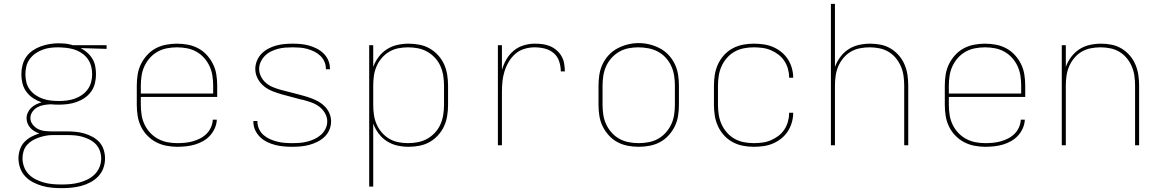

<svg xmlns="http://www.w3.org/2000/svg" viewBox="-20 -755 6040 998"><path d="M300 223Q275 223 249 220.5Q223 218 198.5 211Q174 204 151 192Q128 180 110.5 161Q93 142 84.5 117.5Q76 93 76 67Q76 45 83.5 22.5Q91 0 106.5 -16.5Q122 -33 142.5 -44Q163 -55 184 -61Q171 -66 159 -73Q147 -80 138 -90Q129 -100 123.5 -113Q118 -126 118 -140Q118 -155 124.5 -169.5Q131 -184 142 -194.5Q153 -205 167 -212Q181 -219 196 -223Q173 -231 152.5 -244.5Q132 -258 117.5 -277.5Q103 -297 97 -321Q91 -345 91 -369Q91 -393 97 -416.5Q103 -440 116.5 -459.5Q130 -479 150 -492.5Q170 -506 192 -514Q214 -522 237.5 -526Q261 -530 285 -530Q301 -530 317 -528.5Q333 -527 348 -523L359 -520H534V-501L399 -505Q417 -496 433 -482Q449 -468 460 -450Q471 -432 475 -411Q479 -390 479 -369Q479 -346 473.5 -322.5Q468 -299 454 -279.5Q440 -260 420.5 -246.5Q401 -233 378.5 -225Q356 -217 332.5 -214Q309 -211 285 -211Q275 -211 264 -211.5Q253 -212 243 -213Q225 -212 207.5 -209Q190 -206 174.5 -197.5Q159 -189 148.5 -174Q138 -159 138 -142Q138 -123 150 -107.5Q162 -92 178.5 -84Q195 -76 214 -74Q233 -72 252 -72Q254 -72 256.5 -72Q259 -72 262 -72Q265 -72 268 -72Q271 -72 274 -72H326Q349 -72 372 -70Q395 -68 417.5 -61.5Q440 -55 460.5 -44Q481 -33 496.5 -16Q512 1 519 23.5Q526 46 526 69Q526 95 517 119.5Q508 144 490 162.5Q472 181 449 193Q426 205 401.5 211.5Q377 218 351.5 220.5Q326 223 300 223ZM285 -230Q306 -230 327 -232.5Q348 -235 368 -242Q388 -249 405.5 -261Q423 -273 435.5 -290Q448 -307 453.5 -327.5Q459 -348 459 -369Q459 -389 454.5 -408Q450 -427 439.5 -443.5Q429 -460 413.5 -472.5Q398 -485 380 -492.5Q362 -500 343 -503.5Q324 -507 304 -508L285 -509Q285 -509 284.5 -509Q284 -509 283 -509Q262 -509 241.5 -506.5Q221 -504 201 -496.5Q181 -489 164 -477Q147 -465 134.5 -448Q122 -431 117 -410.5Q112 -390 112 -369Q112 -348 117 -327.5Q122 -307 134.5 -290Q147 -273 164.5 -261Q182 -249 202 -242Q222 -235 243 -232.5Q264 -230 285 -230ZM300 204Q323 204 346 202Q369 200 391.5 194Q414 188 434.5 178Q455 168 471.5 152Q488 136 497 114Q506 92 506 69Q506 49 499 29Q492 9 478 -5.5Q464 -20 445.5 -29.5Q427 -39 407 -44.5Q387 -50 367 -51.5Q347 -53 326 -53H273Q273 -53 273 -53Q273 -53 272 -53H271Q271 -53 271 -53Q271 -53 271 -53Q267 -53 262.5 -53Q258 -53 254 -53Q236 -53 217.5 -49.5Q199 -46 181.5 -40Q164 -34 148 -24.5Q132 -15 120 -1Q108 13 102.5 31Q97 49 97 68Q97 90 105 112Q113 134 129 150.5Q145 167 166 177.5Q187 188 209 194Q231 200 254 202Q277 204 300 204Z M901 8Q873 8 844.5 2.5Q816 -3 790.5 -16.5Q765 -30 745 -51Q725 -72 712.5 -98Q700 -124 695.5 -152.5Q691 -181 691 -210V-310Q691 -339 695.5 -367.5Q700 -396 712.5 -421.5Q725 -447 744.5 -468.5Q764 -490 789 -503.5Q814 -517 842.5 -522.5Q871 -528 900 -528Q929 -528 957.5 -522.5Q986 -517 1011 -503.5Q1036 -490 1055.5 -468.5Q1075 -447 1087.5 -421.5Q1100 -396 1104.5 -367.5Q1109 -339 1109 -310V-251H712V-210Q712 -184 716 -158Q720 -132 731 -108.5Q742 -85 760 -65.5Q778 -46 801 -33.5Q824 -21 849.5 -16Q875 -11 901 -11Q922 -11 942.5 -13Q963 -15 982.5 -20.5Q1002 -26 1020.5 -35.5Q1039 -45 1053.5 -59.5Q1068 -74 1076.5 -93Q1085 -112 1086 -133H1107Q1106 -110 1096.5 -88.5Q1087 -67 1071.5 -50Q1056 -33 1035.5 -21.5Q1015 -10 993 -3.5Q971 3 947.5 5.5Q924 8 901 8ZM712 -269H1088V-310Q1088 -336 1084 -362Q1080 -388 1069 -411.5Q1058 -435 1040.5 -454.5Q1023 -474 1000.5 -486.5Q978 -499 952 -504Q926 -509 900 -509Q874 -509 848 -504Q822 -499 799.5 -486.5Q777 -474 759.5 -454.5Q742 -435 731 -411.5Q720 -388 716 -362Q712 -336 712 -310Z M1499 8Q1477 8 1454.5 6Q1432 4 1410.5 -1.5Q1389 -7 1368.5 -17Q1348 -27 1332 -42.5Q1316 -58 1306.5 -78.5Q1297 -99 1297 -122Q1297 -123 1297 -124Q1297 -125 1297 -126H1318Q1318 -125 1318 -124Q1318 -123 1318 -123Q1318 -103 1326.5 -84.5Q1335 -66 1350 -53Q1365 -40 1383 -32Q1401 -24 1420.5 -19Q1440 -14 1459.5 -12.5Q1479 -11 1499 -11Q1519 -11 1538.5 -12.5Q1558 -14 1577.5 -19Q1597 -24 1615 -32.5Q1633 -41 1648 -54Q1663 -67 1672 -85.5Q1681 -104 1681 -124Q1681 -147 1668.5 -168Q1656 -189 1637 -202.5Q1618 -216 1596 -223.5Q1574 -231 1551 -237H1550H1548Q1523 -244 1497.5 -250.5Q1472 -257 1447 -264Q1422 -271 1397.5 -280.5Q1373 -290 1352.5 -306.5Q1332 -323 1319.5 -346.5Q1307 -370 1307 -397Q1307 -418 1315.5 -439Q1324 -460 1339 -475.5Q1354 -491 1373.5 -501.5Q1393 -512 1414.5 -518Q1436 -524 1457.5 -526Q1479 -528 1501 -528Q1523 -528 1544.5 -526Q1566 -524 1587 -518Q1608 -512 1627.5 -502Q1647 -492 1662.5 -476.5Q1678 -461 1686.5 -441Q1695 -421 1695 -399Q1695 -398 1695 -397Q1695 -396 1695 -395H1674Q1674 -396 1674 -396.5Q1674 -397 1674 -398Q1674 -417 1666 -435Q1658 -453 1644 -466Q1630 -479 1612.5 -487.5Q1595 -496 1576.5 -501Q1558 -506 1539 -507.5Q1520 -509 1501 -509Q1482 -509 1462.5 -507.5Q1443 -506 1424.5 -501Q1406 -496 1388.5 -487.5Q1371 -479 1357.5 -465.5Q1344 -452 1335.5 -434Q1327 -416 1327 -397Q1327 -376 1337 -356.5Q1347 -337 1363 -323.5Q1379 -310 1398.5 -302Q1418 -294 1438 -288.5Q1458 -283 1478.5 -278Q1499 -273 1519.5 -267.5Q1540 -262 1560 -256.5Q1580 -251 1600 -243.5Q1620 -236 1638 -225.5Q1656 -215 1670.5 -199.5Q1685 -184 1693 -164.5Q1701 -145 1701 -124Q1701 -101 1692 -80Q1683 -59 1666.5 -43.5Q1650 -28 1630 -18Q1610 -8 1588 -2Q1566 4 1543.5 6Q1521 8 1499 8Z M1899 215V-520H1920V-407Q1930 -435 1948 -459Q1966 -483 1991 -499Q2016 -515 2045 -521.5Q2074 -528 2104 -528Q2132 -528 2160.5 -522.5Q2189 -517 2213.5 -503Q2238 -489 2257.5 -467.5Q2277 -446 2288.5 -420.5Q2300 -395 2304.5 -366.5Q2309 -338 2309 -310V-210Q2309 -182 2304.5 -153.5Q2300 -125 2288.5 -99.5Q2277 -74 2257.5 -52.5Q2238 -31 2213.5 -17Q2189 -3 2160.5 2.5Q2132 8 2104 8Q2074 8 2045 1.5Q2016 -5 1991 -21Q1966 -37 1948 -61Q1930 -85 1920 -113V215ZM2101 -11Q2127 -11 2152.5 -16Q2178 -21 2200.5 -33.5Q2223 -46 2241 -65.5Q2259 -85 2269.5 -109Q2280 -133 2284 -158.5Q2288 -184 2288 -210V-310Q2288 -336 2284 -361.5Q2280 -387 2269.5 -411Q2259 -435 2241 -454.5Q2223 -474 2200.5 -486.5Q2178 -499 2152.5 -504Q2127 -509 2101 -509Q2075 -509 2050 -504Q2025 -499 2003 -486Q1981 -473 1964 -453Q1947 -433 1937 -409.5Q1927 -386 1923.5 -361Q1920 -336 1920 -310V-210Q1920 -184 1923.5 -159Q1927 -134 1937 -110.5Q1947 -87 1964 -67Q1981 -47 2003 -34Q2025 -21 2050 -16Q2075 -11 2101 -11Z M2568 0V-520H2589V-391Q2597 -420 2612 -446Q2627 -472 2649.5 -491Q2672 -510 2701 -519Q2730 -528 2759 -528Q2780 -528 2800 -525.5Q2820 -523 2839 -515Q2858 -507 2873.5 -493.5Q2889 -480 2899 -462.5Q2909 -445 2912.5 -424.5Q2916 -404 2916 -384H2895Q2895 -410 2886.5 -436Q2878 -462 2858 -479Q2838 -496 2812 -502.5Q2786 -509 2759 -509Q2732 -509 2705.5 -501Q2679 -493 2658.5 -475Q2638 -457 2624 -433Q2610 -409 2602 -383Q2594 -357 2591.5 -330Q2589 -303 2589 -276V0Z M3300 8Q3271 8 3242.5 2.5Q3214 -3 3189 -16.5Q3164 -30 3144.5 -51.5Q3125 -73 3112.5 -98.5Q3100 -124 3095.5 -152.5Q3091 -181 3091 -210V-310Q3091 -339 3095.5 -367.5Q3100 -396 3112.5 -422Q3125 -448 3144.5 -469Q3164 -490 3189.5 -503.5Q3215 -517 3243 -524Q3271 -531 3300 -531Q3329 -531 3357 -524Q3385 -517 3410.5 -503.5Q3436 -490 3455.5 -469Q3475 -448 3487.5 -422Q3500 -396 3504.5 -367.5Q3509 -339 3509 -310V-210Q3509 -181 3504.5 -152.5Q3500 -124 3487.5 -98.5Q3475 -73 3455.5 -51.5Q3436 -30 3411 -16.5Q3386 -3 3357.5 2.5Q3329 8 3300 8ZM3300 -11Q3326 -11 3352 -16Q3378 -21 3400.5 -33.5Q3423 -46 3440.5 -65.5Q3458 -85 3469 -108.5Q3480 -132 3484 -158Q3488 -184 3488 -210V-310Q3488 -336 3484 -362Q3480 -388 3469 -412Q3458 -436 3440 -455.5Q3422 -475 3399 -487Q3376 -499 3350 -504Q3324 -509 3297 -509Q3272 -509 3246.5 -504Q3221 -499 3198.5 -486Q3176 -473 3158.5 -453.5Q3141 -434 3130.5 -410.5Q3120 -387 3116 -361.5Q3112 -336 3112 -310V-210Q3112 -184 3116 -158Q3120 -132 3131 -108.5Q3142 -85 3159.5 -65.5Q3177 -46 3199.5 -33.5Q3222 -21 3248 -16Q3274 -11 3300 -11Z M3898 8Q3869 8 3841 2.5Q3813 -3 3788 -16.5Q3763 -30 3743.5 -51.5Q3724 -73 3712 -99Q3700 -125 3695.5 -153.5Q3691 -182 3691 -210V-310Q3691 -338 3695.5 -366.5Q3700 -395 3712 -421Q3724 -447 3743.5 -468.5Q3763 -490 3788 -503.5Q3813 -517 3841 -522.5Q3869 -528 3898 -528Q3923 -528 3948.5 -524.5Q3974 -521 3997.5 -511Q4021 -501 4041 -485Q4061 -469 4075 -447.5Q4089 -426 4096 -401Q4103 -376 4103 -351H4082Q4082 -374 4076 -396Q4070 -418 4057.5 -437.5Q4045 -457 4026.5 -471Q4008 -485 3987 -494Q3966 -503 3943 -506Q3920 -509 3898 -509Q3872 -509 3846.5 -504Q3821 -499 3798.5 -486.5Q3776 -474 3758.5 -454Q3741 -434 3730.5 -410.5Q3720 -387 3716 -361.5Q3712 -336 3712 -310V-210Q3712 -184 3716 -158.5Q3720 -133 3730.5 -109.5Q3741 -86 3758.5 -66Q3776 -46 3798.5 -33.5Q3821 -21 3846.5 -16Q3872 -11 3898 -11Q3920 -11 3943 -14Q3966 -17 3987 -26Q4008 -35 4026.5 -49Q4045 -63 4057.5 -82.5Q4070 -102 4076 -124Q4082 -146 4082 -169H4103Q4103 -144 4096 -119Q4089 -94 4075 -72.5Q4061 -51 4041 -35Q4021 -19 3997.5 -9Q3974 1 3948.5 4.5Q3923 8 3898 8Z M4299 0V-735H4320V-407Q4330 -435 4348 -459Q4366 -483 4390.5 -499Q4415 -515 4444.5 -521.5Q4474 -528 4503 -528Q4531 -528 4558.5 -522.5Q4586 -517 4610 -502.5Q4634 -488 4652.5 -466.5Q4671 -445 4682 -419Q4693 -393 4697 -365.5Q4701 -338 4701 -310V0H4680V-310Q4680 -335 4676.5 -360.5Q4673 -386 4663 -409.5Q4653 -433 4636.5 -453Q4620 -473 4598 -486Q4576 -499 4550.5 -504Q4525 -509 4500 -509Q4475 -509 4449.5 -504Q4424 -499 4402 -486Q4380 -473 4363.5 -453Q4347 -433 4337 -409.5Q4327 -386 4323.5 -360.5Q4320 -335 4320 -310V0Z M5101 8Q5073 8 5044.5 2.5Q5016 -3 4990.5 -16.5Q4965 -30 4945 -51Q4925 -72 4912.5 -98Q4900 -124 4895.5 -152.5Q4891 -181 4891 -210V-310Q4891 -339 4895.5 -367.5Q4900 -396 4912.5 -421.5Q4925 -447 4944.5 -468.5Q4964 -490 4989 -503.5Q5014 -517 5042.5 -522.5Q5071 -528 5100 -528Q5129 -528 5157.5 -522.5Q5186 -517 5211 -503.5Q5236 -490 5255.5 -468.5Q5275 -447 5287.5 -421.5Q5300 -396 5304.5 -367.5Q5309 -339 5309 -310V-251H4912V-210Q4912 -184 4916 -158Q4920 -132 4931 -108.5Q4942 -85 4960 -65.5Q4978 -46 5001 -33.5Q5024 -21 5049.5 -16Q5075 -11 5101 -11Q5122 -11 5142.5 -13Q5163 -15 5182.5 -20.5Q5202 -26 5220.5 -35.5Q5239 -45 5253.5 -59.5Q5268 -74 5276.5 -93Q5285 -112 5286 -133H5307Q5306 -110 5296.5 -88.5Q5287 -67 5271.5 -50Q5256 -33 5235.5 -21.5Q5215 -10 5193 -3.5Q5171 3 5147.5 5.5Q5124 8 5101 8ZM4912 -269H5288V-310Q5288 -336 5284 -362Q5280 -388 5269 -411.5Q5258 -435 5240.5 -454.5Q5223 -474 5200.5 -486.5Q5178 -499 5152 -504Q5126 -509 5100 -509Q5074 -509 5048 -504Q5022 -499 4999.5 -486.5Q4977 -474 4959.5 -454.5Q4942 -435 4931 -411.5Q4920 -388 4916 -362Q4912 -336 4912 -310Z M5499 0V-520H5520V-407Q5530 -435 5548 -459Q5566 -483 5590.5 -499Q5615 -515 5644.5 -521.5Q5674 -528 5703 -528Q5731 -528 5758.5 -522.5Q5786 -517 5810 -502.5Q5834 -488 5852.5 -466.5Q5871 -445 5882 -419Q5893 -393 5897 -365.5Q5901 -338 5901 -310V0H5880V-310Q5880 -335 5876.5 -360.5Q5873 -386 5863 -409.5Q5853 -433 5836.5 -453Q5820 -473 5798 -486Q5776 -499 5750.5 -504Q5725 -509 5700 -509Q5675 -509 5649.5 -504Q5624 -499 5602 -486Q5580 -473 5563.5 -453Q5547 -433 5537 -409.5Q5527 -386 5523.5 -360.5Q5520 -335 5520 -310V0Z"/></svg>

Font: Zed Sans Thin Extended
Style: Regular
Weight: 100
Width: 7
Designer: Belleve Invis
Foundry: Belleve Invis
Version: Version 1.0.0; ttfautohint (v1.8.4)